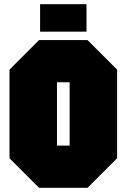

<svg xmlns="http://www.w3.org/2000/svg" viewBox="-20 -890 600 910"><path d="M25 -140V-560L165 -700H395L535 -560V-140L395 0H165ZM250 -500V-200H310V-500ZM170 -740V-870H390V-740Z"/></svg>

Font: Tektur Condensed Black
Style: Regular
Weight: 900
Width: 3
Designer: Adam Jagosz
Foundry: Adam Jagosz
Version: Version 1.005;gftools[0.9.30]